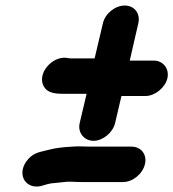

<svg xmlns="http://www.w3.org/2000/svg" viewBox="-20 -633 627 694"><path d="M221 24H244C255 25 266 25 276 25H425C460 25 496 -5 504 -40C512 -75 490 -103 455 -103H306C286 -103 260 -105 241 -103C209 -101 183 -99 154 -91C123 -83 104 -82 82 -58C38 -9 68 51 126 40C137 37 160 29 174 29C189 27 205 26 221 24ZM352 -549 322 -422H235C231 -422 225 -423 220 -424C168 -430 113 -367 138 -321C150 -300 172 -294 206 -294H293L268 -188C260 -154 284 -124 318 -124C352 -124 388 -154 396 -188L419 -286H506C540 -286 577 -316 585 -350C593 -384 570 -414 536 -414H449L480 -549C488 -584 466 -613 431 -613C396 -613 360 -584 352 -549Z"/></svg>

Font: Electronic
Style: SuThkIt
Weight: 900
Version: Version 1.011